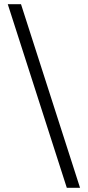

<svg xmlns="http://www.w3.org/2000/svg" viewBox="-20 -802 419 914"><path d="M298 92 17 -782H80L361 92Z"/></svg>

Font: Mozilla Headline ExtraLight
Style: Regular
Weight: 200
Designer: Studio DRAMA
Foundry: Studio DRAMA
Version: Version 1.000